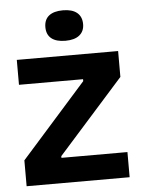

<svg xmlns="http://www.w3.org/2000/svg" viewBox="-52 -750 581 791"><g transform="rotate(-5 239.0 -354.5)"><path d="M26 0V-107L296 -411V-419H31V-522H450V-415L179 -111V-104H452V0ZM238 -583Q200 -583 180 -599Q160 -615 160 -646Q160 -677 180 -693Q200 -709 238 -709Q276 -709 296 -692.5Q316 -676 316 -645Q316 -616 296 -599.5Q276 -583 238 -583Z"/></g></svg>

Font: Bricolage Grotesque 72pt SemiBold
Style: Regular
Weight: 600
Version: Version 1.001;gftools[0.9.33.dev8+g029e19f]